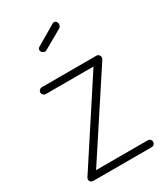

<svg xmlns="http://www.w3.org/2000/svg" viewBox="-175 -771 735 848"><g transform="rotate(-30 192.5 -347.0)"><path d="M44 0Q37 0 31.5 -4.5Q26 -9 26 -16Q26 -18 27 -22Q28 -26 30 -28L297 -437H54Q47 -437 41.5 -442Q36 -447 36 -454Q36 -462 41.5 -467Q47 -472 54 -472H331Q339 -472 344 -467Q349 -462 349 -454Q349 -449 346 -444L78 -35H341Q349 -35 354 -30Q359 -25 359 -17Q359 -10 354 -5Q349 0 341 0ZM145 -601Q138 -601 132 -606.5Q126 -612 126 -619Q126 -628 134 -632L236 -692Q240 -694 243 -694Q251 -694 255 -688.5Q259 -683 259 -676Q259 -664 249 -658L154 -604Q152 -603 149.5 -602Q147 -601 145 -601Z"/></g></svg>

Font: Dosis ExtraLight
Style: Regular
Weight: 250
Designer: EdgarTolentino, PabloImpallari, IginoMarini
Foundry: EdgarTolentino, PabloImpallari, IginoMarini
Version: Version 3.001; ttfautohint (v1.8.2)